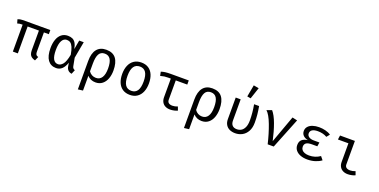

<svg xmlns="http://www.w3.org/2000/svg" viewBox="-19 -1874 6192 3139"><g transform="rotate(20 3077.0 -305.0)"><path d="M572.3 -468.2H486.7V-140Q486.7 -112.8 491.5 -96.7Q496.4 -80.5 507.2 -71.8Q517.9 -63.1 537.4 -59L506.2 11.8Q466.7 1.5 443.6 -15.6Q420.5 -32.8 410.3 -60.3Q400 -87.7 400 -129.7V-468.2H203.6V0H116.9V-468.2Q82.1 -468.2 66.7 -465.9Q51.3 -463.6 26.2 -455.9L6.7 -522.1Q28.2 -532.3 54.6 -536.2Q81 -540 140 -540H572.3Z M1046.7 -382.1 1074.9 -540H1153.8L1101 -252.3L1127.7 -112.3Q1131.8 -91.3 1142.3 -79.5Q1152.8 -67.7 1173.3 -60L1143.1 12.8Q1062.1 0 1048.7 -84.6L1039.5 -142.6Q988.2 11.8 871.3 11.8Q777.4 11.8 726.4 -57.9Q675.4 -127.7 675.4 -265.1Q675.4 -349.7 698.2 -414.4Q721 -479 766.4 -515.1Q811.8 -551.3 876.9 -551.3Q924.1 -551.3 957.7 -535.4Q991.3 -519.5 1013.3 -482.3Q1035.4 -445.1 1046.7 -382.1ZM768.2 -265.1Q768.2 -159.5 796.2 -108.7Q824.1 -57.9 879.5 -57.9Q925.1 -57.9 963.1 -104.1Q1001 -150.3 1024.6 -273.8Q1010.8 -354.4 991 -400Q971.3 -445.6 945.4 -463.8Q919.5 -482.1 883.6 -482.1Q828.2 -482.1 798.2 -426.2Q768.2 -370.3 768.2 -265.1Z M1768.7 -270.3Q1768.7 -192.3 1745.1 -128.2Q1721.5 -64.1 1673.8 -26.2Q1626.2 11.8 1557.4 11.8Q1468.2 11.8 1412.8 -50.3V206.7L1326.7 217.4V-277.4Q1326.7 -411.8 1382.3 -481.5Q1437.9 -551.3 1545.1 -551.3Q1660 -551.3 1714.4 -479.7Q1768.7 -408.2 1768.7 -270.3ZM1412.8 -263.6V-127.7Q1434.4 -95.4 1466.9 -77.7Q1499.5 -60 1537.9 -60Q1604.6 -60 1639.7 -114.1Q1674.9 -168.2 1674.9 -270.8Q1674.9 -377.9 1642.6 -430.5Q1610.3 -483.1 1543.1 -483.1Q1472.8 -483.1 1442.8 -428.2Q1412.8 -373.3 1412.8 -263.6Z M2386.2 -270.3Q2386.2 -186.7 2359.2 -123.1Q2332.3 -59.5 2280 -23.8Q2227.7 11.8 2153.8 11.8Q2079 11.8 2026.9 -22.8Q1974.9 -57.4 1948.2 -120.5Q1921.5 -183.6 1921.5 -269.2Q1921.5 -353.3 1948.5 -416.9Q1975.4 -480.5 2027.9 -515.9Q2080.5 -551.3 2154.9 -551.3Q2229.7 -551.3 2281.5 -517.2Q2333.3 -483.1 2359.7 -419.7Q2386.2 -356.4 2386.2 -270.3ZM2013.8 -269.2Q2013.8 -163.1 2048.7 -111Q2083.6 -59 2153.8 -59Q2224.1 -59 2259 -111Q2293.8 -163.1 2293.8 -270.3Q2293.8 -376.9 2259 -429Q2224.1 -481 2154.9 -481Q2084.6 -481 2049.2 -429Q2013.8 -376.9 2013.8 -269.2Z M2983.1 -15.9Q2963.1 -5.1 2926.4 3.3Q2889.7 11.8 2854.9 11.8Q2806.2 11.8 2770 -6.7Q2733.8 -25.1 2714.4 -60Q2694.9 -94.9 2694.9 -143.1V-468.2H2648.7Q2610.3 -468.2 2583.6 -464.6Q2556.9 -461 2515.4 -449.7L2501.5 -518.5Q2535.9 -530.3 2574.1 -535.1Q2612.3 -540 2661 -540H2981V-468.2H2781V-133.3Q2781 -94.9 2804.4 -77.4Q2827.7 -60 2869.2 -60Q2912.3 -60 2959.5 -79Z M3614.9 -270.3Q3614.9 -192.3 3591.3 -128.2Q3567.7 -64.1 3520 -26.2Q3472.3 11.8 3403.6 11.8Q3314.4 11.8 3259 -50.3V206.7L3172.8 217.4V-277.4Q3172.8 -411.8 3228.5 -481.5Q3284.1 -551.3 3391.3 -551.3Q3506.2 -551.3 3560.5 -479.7Q3614.9 -408.2 3614.9 -270.3ZM3259 -263.6V-127.7Q3280.5 -95.4 3313.1 -77.7Q3345.6 -60 3384.1 -60Q3450.8 -60 3485.9 -114.1Q3521 -168.2 3521 -270.8Q3521 -377.9 3488.7 -430.5Q3456.4 -483.1 3389.2 -483.1Q3319 -483.1 3289 -428.2Q3259 -373.3 3259 -263.6Z M4204.6 -540Q4217.9 -466.7 4224.6 -401.3Q4231.3 -335.9 4231.3 -261.5Q4231.3 -170.3 4196.9 -108.7Q4162.6 -47.2 4107.2 -17.7Q4051.8 11.8 3987.2 11.8Q3931.3 11.8 3888.7 -7.9Q3846.2 -27.7 3822.1 -67.4Q3797.9 -107.2 3797.9 -165.1V-540H3884.1V-172.8Q3884.1 -115.9 3911.8 -87.4Q3939.5 -59 3990.3 -59Q4030.8 -59 4065.1 -78.5Q4099.5 -97.9 4121.5 -144.9Q4143.6 -191.8 4143.6 -269.2Q4143.6 -401 4117.4 -540ZM3969.2 -622.1 4007.2 -828.2 4098.5 -811.8 4031.3 -611.3Z M4550.3 0Q4510.3 -170.8 4454.6 -318.5Q4399 -466.2 4340 -518.5L4427.2 -550.3Q4483.1 -485.6 4528.7 -361Q4574.4 -236.4 4609.7 -76.4L4782.1 -551.3L4868.7 -531.8L4655.9 0Z M5231.8 -247.2Q5163.6 -247.2 5132.8 -226.2Q5102.1 -205.1 5102.1 -159.5Q5102.1 -129.2 5119.2 -106.7Q5136.4 -84.1 5169.2 -71.8Q5202.1 -59.5 5246.7 -59.5Q5352.8 -59.5 5436.4 -118.5L5483.1 -61Q5441.5 -28.7 5378.7 -8.5Q5315.9 11.8 5241.5 11.8Q5174.4 11.8 5121.5 -7.9Q5068.7 -27.7 5038.5 -65.6Q5008.2 -103.6 5008.2 -156.4Q5008.2 -216.4 5042.3 -247.9Q5076.4 -279.5 5143.6 -289.2Q5088.2 -301 5059.2 -332.1Q5030.3 -363.1 5030.3 -407.7Q5030.3 -453.8 5059 -486.2Q5087.7 -518.5 5136.9 -534.9Q5186.2 -551.3 5247.2 -551.3Q5302.6 -551.3 5358.2 -537.7Q5413.8 -524.1 5452.8 -496.4L5409.2 -442.6Q5375.9 -463.1 5334.9 -472.8Q5293.8 -482.6 5250.8 -482.6Q5187.7 -482.6 5153.6 -461.5Q5119.5 -440.5 5119.5 -398.5Q5119.5 -361.5 5151.3 -339.5Q5183.1 -317.4 5237.4 -317.4H5334.9L5324.1 -247.2Z M5785.1 -467.2H5602.6L5612.8 -540H5871.3V-133.3Q5871.3 -95.4 5895.1 -77.7Q5919 -60 5960.5 -60Q6003.6 -60 6050.8 -79L6073.8 -15.9Q6054.4 -5.1 6017.4 3.3Q5980.5 11.8 5945.6 11.8Q5897.4 11.8 5861 -6.7Q5824.6 -25.1 5804.9 -60Q5785.1 -94.9 5785.1 -143.1Z"/></g></svg>

Font: Fira Code Fixed
Style: Regular
Weight: 400
Monospace: yes
Designer: Carrois Corporate, Edenspiekermann AG, Nikita Prokopov
Foundry: Carrois Corporate, Edenspiekermann AG, Nikita Prokopov
Version: Version 5.002